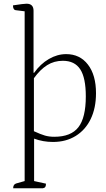

<svg xmlns="http://www.w3.org/2000/svg" viewBox="-20 -754 573 1036"><path d="M51 262Q51 241 67 236L113 223V-693L65 -699Q50 -701 50 -725Q108 -734 123 -734Q161 -734 161 -696V-361H164Q198 -409 243.5 -435.5Q289 -462 337 -462Q411 -462 454.5 -405.5Q498 -349 498 -251Q498 -171 469.5 -112Q441 -53 388.5 -20.5Q336 12 266 12Q212 12 164 -6V223L228 237Q228 249 224.5 254.5Q221 260 211 262ZM273 -16Q363 -16 403 -67.5Q443 -119 443 -234Q443 -334 413 -380Q383 -426 319 -426Q272 -426 234.5 -402.5Q197 -379 163 -332V-46Q200 -29 222.5 -22.5Q245 -16 273 -16Z"/></svg>

Font: Petrona ExtraLight
Style: Regular
Weight: 200
Designer: Ringo R. Seeber
Foundry: Ringo R. Seeber
Version: Version 2.001; ttfautohint (v1.8.3)